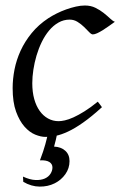

<svg xmlns="http://www.w3.org/2000/svg" viewBox="-20 -477 437 697"><path d="M397 -397.9Q386.7 -390.6 375.2 -382.3Q363.8 -374 353 -367.4Q342.3 -360.8 332.8 -356.4Q323.2 -352.1 316.9 -352.1Q311.5 -352.1 303.7 -360.4Q295.9 -368.7 285.4 -378.9Q274.9 -389.2 261.7 -397.5Q248.5 -405.8 232.9 -405.8Q210.9 -405.8 192.1 -395Q173.3 -384.3 158.2 -366.2Q143.1 -348.1 131.6 -324.5Q120.1 -300.8 112.5 -275.1Q105 -249.5 101.1 -223.6Q97.2 -197.8 97.2 -174.8Q97.2 -143.1 104.2 -117.7Q111.3 -92.3 124 -74.5Q136.7 -56.6 154.3 -46.9Q171.9 -37.1 192.9 -37.1Q201.7 -37.1 215.3 -40Q229 -43 246.8 -51Q264.6 -59.1 286.6 -72.8Q308.6 -86.4 335 -107.9Q338.9 -102.5 343.3 -97.2Q347.7 -91.8 350.1 -87.9Q312 -53.2 281.7 -32Q251.5 -10.7 226.8 0.7Q202.1 12.2 182.4 16.1Q162.6 20 145 20Q128.4 20 107.9 11.7Q87.4 3.4 69.1 -17.1Q50.8 -37.6 38.3 -71.8Q25.9 -106 25.9 -157.2Q25.9 -189.9 32.7 -224.9Q39.6 -259.8 54.9 -293.2Q70.3 -326.7 95 -356.9Q119.6 -387.2 155.8 -411.1Q169.4 -419.9 186 -428.2Q202.6 -436.5 220.5 -442.9Q238.3 -449.2 255.6 -453.1Q272.9 -457 288.1 -457Q309.6 -457 326.4 -448.7Q343.3 -440.4 356.4 -429.9Q369.6 -419.4 379.6 -409.9Q389.6 -400.4 397 -397.9ZM232.4 107.9Q232.4 133.8 217.3 155.3Q202.1 176.8 178 188.7Q153.8 200.7 123.8 200.4Q93.8 200.2 64.5 183.1L63.5 164.1Q88.9 175.8 108.9 176.5Q128.9 177.2 142.6 171.1Q156.2 165 163.3 153.8Q170.4 142.6 170.4 130.9Q170.4 118.2 159.2 111.1Q147.9 104 125 105Q131.8 86.9 136.5 73Q141.1 59.1 144.5 46.9Q147.9 34.7 150.6 23.2Q153.3 11.7 156.2 -2L189.5 -1Q185.5 19 182.6 31Q179.7 43 176.3 55.2Q201.2 56.2 216.8 70.1Q232.4 84 232.4 107.9Z"/></svg>

Font: GentiumAlt
Style: Italic
Weight: 400
Italic angle: -7°
Designer: J. Victor Gaultney
Version: Version 1.02; 2005; OFL release